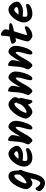

<svg xmlns="http://www.w3.org/2000/svg" viewBox="1534 -2288 990 4143"><g transform="rotate(-90 2028.5 -216.0)"><path d="M420 -312Q435 -295 435 -271Q435 -247 415 -212Q390 -152 371 -63Q352 26 333.5 79.5Q315 133 293.5 171Q272 209 235 234Q198 259 150 259Q83 259 30 215Q-23 171 -23 139.5Q-23 108 -6 82.5Q11 57 25.5 57Q40 57 53.5 73Q67 89 78.5 107.5Q90 126 109 142Q128 158 151 158Q174 158 193 128Q212 98 222 63Q247 -19 253 -54Q185 -12 142.5 -12Q100 -12 60 -58.5Q20 -105 20 -146.5Q20 -188 42.5 -250.5Q65 -313 100.5 -375.5Q136 -438 190.5 -483Q245 -528 300 -528Q337 -528 363 -509.5Q389 -491 401 -460Q422 -406 422 -338Q422 -328 420 -312ZM143 -151Q143 -138 154 -138Q183 -138 248 -191Q313 -244 335 -296V-315Q335 -380 323 -394Q317 -401 307 -401Q259 -401 201 -300Q143 -199 143 -151Z M636 -224Q627 -197 627 -170Q627 -143 636 -131.5Q645 -120 681 -120Q756 -120 809.5 -134Q863 -148 865 -148Q906 -148 906 -121Q906 -82 841.5 -47Q777 -12 692.5 -12Q608 -12 557 -65Q506 -118 506 -190.5Q506 -263 548.5 -342Q591 -421 655 -474.5Q719 -528 782.5 -528Q846 -528 900 -465.5Q954 -403 954 -341Q954 -292 887.5 -253Q821 -214 751 -214Q681 -214 636 -224ZM675 -310Q684 -309 701 -309Q838 -309 838 -357Q838 -367 817 -386Q796 -405 777.5 -405Q759 -405 730 -378.5Q701 -352 675 -310Z M1362 -528Q1414 -528 1453.5 -481.5Q1493 -435 1493 -382Q1493 -297 1465.5 -204.5Q1438 -112 1405.5 -62Q1373 -12 1339.5 -12Q1306 -12 1306 -59Q1306 -95 1339 -204Q1364 -294 1364 -333Q1364 -372 1354 -372Q1341 -372 1328.5 -359Q1316 -346 1308 -336Q1300 -326 1289.5 -310.5Q1279 -295 1271.5 -282.5Q1264 -270 1252.5 -250.5Q1241 -231 1234 -218.5Q1227 -206 1216 -186Q1123 -12 1070 -12Q1049 -12 1017 -48.5Q985 -85 985 -102Q985 -113 999.5 -149.5Q1014 -186 1020.5 -205.5Q1027 -225 1031.5 -247Q1036 -269 1039 -294.5Q1042 -320 1043.5 -334Q1045 -348 1047 -378Q1056 -508 1062.5 -522Q1069 -536 1077 -536Q1115 -536 1150 -504.5Q1185 -473 1185 -447Q1185 -385 1153 -269Q1218 -383 1271.5 -455.5Q1325 -528 1362 -528Z M1973 -296Q1991 -280 1991 -267Q1991 -254 1979 -213Q1967 -172 1963 -149.5Q1959 -127 1956.5 -114Q1954 -101 1953 -93.5Q1952 -86 1949.5 -75Q1947 -64 1945.5 -57.5Q1944 -51 1941.5 -42.5Q1939 -34 1936 -29.5Q1933 -25 1929 -20Q1923 -12 1909 -12Q1895 -12 1874.5 -40Q1854 -68 1844 -108Q1750 -12 1686 -12Q1643 -12 1593 -59.5Q1543 -107 1543 -154.5Q1543 -202 1586 -290Q1629 -378 1703.5 -453Q1778 -528 1851 -528Q1893 -528 1948 -479Q2003 -430 2003 -389.5Q2003 -349 1973 -296ZM1682 -138Q1722 -138 1788.5 -192.5Q1855 -247 1871 -330Q1872 -342 1888 -344Q1885 -401 1869 -401Q1829 -401 1779.5 -349Q1730 -297 1698.5 -238Q1667 -179 1667 -151Q1667 -143 1669.5 -140.5Q1672 -138 1682 -138Z M2426 -528Q2478 -528 2517.5 -481.5Q2557 -435 2557 -382Q2557 -297 2529.5 -204.5Q2502 -112 2469.5 -62Q2437 -12 2403.5 -12Q2370 -12 2370 -59Q2370 -95 2403 -204Q2428 -294 2428 -333Q2428 -372 2418 -372Q2405 -372 2392.5 -359Q2380 -346 2372 -336Q2364 -326 2353.5 -310.5Q2343 -295 2335.5 -282.5Q2328 -270 2316.5 -250.5Q2305 -231 2298 -218.5Q2291 -206 2280 -186Q2187 -12 2134 -12Q2113 -12 2081 -48.5Q2049 -85 2049 -102Q2049 -113 2063.5 -149.5Q2078 -186 2084.5 -205.5Q2091 -225 2095.5 -247Q2100 -269 2103 -294.5Q2106 -320 2107.5 -334Q2109 -348 2111 -378Q2120 -508 2126.5 -522Q2133 -536 2141 -536Q2179 -536 2214 -504.5Q2249 -473 2249 -447Q2249 -385 2217 -269Q2282 -383 2335.5 -455.5Q2389 -528 2426 -528Z M2980 -528Q3032 -528 3071.5 -481.5Q3111 -435 3111 -382Q3111 -297 3083.5 -204.5Q3056 -112 3023.5 -62Q2991 -12 2957.5 -12Q2924 -12 2924 -59Q2924 -95 2957 -204Q2982 -294 2982 -333Q2982 -372 2972 -372Q2959 -372 2946.5 -359Q2934 -346 2926 -336Q2918 -326 2907.5 -310.5Q2897 -295 2889.5 -282.5Q2882 -270 2870.5 -250.5Q2859 -231 2852 -218.5Q2845 -206 2834 -186Q2741 -12 2688 -12Q2667 -12 2635 -48.5Q2603 -85 2603 -102Q2603 -113 2617.5 -149.5Q2632 -186 2638.5 -205.5Q2645 -225 2649.5 -247Q2654 -269 2657 -294.5Q2660 -320 2661.5 -334Q2663 -348 2665 -378Q2674 -508 2680.5 -522Q2687 -536 2695 -536Q2733 -536 2768 -504.5Q2803 -473 2803 -447Q2803 -385 2771 -269Q2836 -383 2889.5 -455.5Q2943 -528 2980 -528Z M3509 -175Q3534 -175 3534 -141Q3534 -107 3467 -59.5Q3400 -12 3327 -12Q3295 -12 3251 -47Q3207 -82 3207 -118Q3207 -148 3237.5 -244.5Q3268 -341 3279 -377Q3240 -366 3220 -366Q3200 -366 3178 -393.5Q3156 -421 3156 -446Q3156 -478 3311 -500Q3330 -593 3330 -661Q3330 -691 3360 -691Q3386 -691 3426.5 -659.5Q3467 -628 3467 -597.5Q3467 -567 3454 -512Q3502 -514 3527 -514Q3602 -514 3602 -480Q3602 -458 3558.5 -442.5Q3515 -427 3425 -409Q3417 -382 3401.5 -333.5Q3386 -285 3363.5 -212Q3341 -139 3341 -134.5Q3341 -130 3357.5 -130Q3374 -130 3436 -152.5Q3498 -175 3509 -175Z M3747 -224Q3738 -197 3738 -170Q3738 -143 3747 -131.5Q3756 -120 3792 -120Q3867 -120 3920.5 -134Q3974 -148 3976 -148Q4017 -148 4017 -121Q4017 -82 3952.5 -47Q3888 -12 3803.5 -12Q3719 -12 3668 -65Q3617 -118 3617 -190.5Q3617 -263 3659.5 -342Q3702 -421 3766 -474.5Q3830 -528 3893.5 -528Q3957 -528 4011 -465.5Q4065 -403 4065 -341Q4065 -292 3998.5 -253Q3932 -214 3862 -214Q3792 -214 3747 -224ZM3786 -310Q3795 -309 3812 -309Q3949 -309 3949 -357Q3949 -367 3928 -386Q3907 -405 3888.5 -405Q3870 -405 3841 -378.5Q3812 -352 3786 -310Z"/></g></svg>

Font: Kalam
Style: Bold
Weight: 700
Version: Version 2.001;PS 1.0;hotconv 1.0.79;makeotf.lib2.5.61930; tt